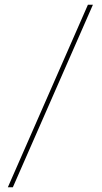

<svg xmlns="http://www.w3.org/2000/svg" viewBox="-20 -760 429 806"><path d="M349 -740H370L34 26H13Z"/></svg>

Font: Murecho Thin Thin
Style: Regular
Weight: 250
Version: Version 1.010